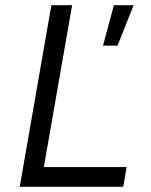

<svg xmlns="http://www.w3.org/2000/svg" viewBox="-20 -720 581 740"><path d="M178 -700H258L149 -76H468L455 0H56ZM419 -700H495L433 -544H377Z"/></svg>

Font: Fixel Italic Variable 20240409 Display Thin
Style: Italic
Weight: 100
Italic angle: -10°
Designer: AlfaBravo + MacPaw
Foundry: Kyrylo Tkachov, Marchela Mozhyna, Serhii Makarenko, Maria Weinstein, Zakhar Kryvoshyya
Version: Version 1.211;Glyphs 3.2 (3225)